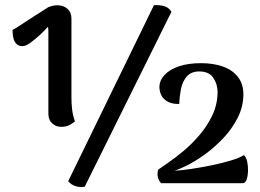

<svg xmlns="http://www.w3.org/2000/svg" viewBox="-20 -731 1038 766"><path d="M224 -225Q203 -225 188 -239Q173 -253 173 -277V-595Q173 -604 173 -610Q173 -616 171 -624Q158 -609 139 -591.5Q120 -574 101.5 -560.5Q83 -547 70 -547Q54 -547 45.5 -556Q37 -565 34 -577Q31 -589 30.5 -599.5Q30 -610 30 -612Q32 -612 45 -620Q58 -628 76.5 -640.5Q95 -653 115 -665.5Q135 -678 150.5 -688Q166 -698 172 -702Q179 -705 188.5 -707.5Q198 -710 209 -710Q233 -710 249 -696Q265 -682 265 -657V-340Q265 -321 267.5 -296.5Q270 -272 279 -247Q273 -241 259 -233Q245 -225 224 -225ZM594 -710Q614 -712 633.5 -707Q653 -702 664 -684L318 14Q300 17 282.5 12Q265 7 252 -8ZM623 0Q615 -7 610.5 -22Q606 -37 611 -54Q623 -63 651 -82Q679 -101 712.5 -129Q746 -157 777 -193.5Q808 -230 828 -273Q848 -316 848 -365Q848 -395 831 -420.5Q814 -446 775 -446Q742 -446 724.5 -425Q707 -404 701.5 -374Q696 -344 695 -316Q663 -316 645.5 -327.5Q628 -339 622 -354.5Q616 -370 616 -383Q616 -410 636.5 -432Q657 -454 694 -466.5Q731 -479 782 -479Q830 -479 868 -466Q906 -453 928.5 -425Q951 -397 951 -355Q951 -306 928.5 -261.5Q906 -217 871 -180Q836 -143 798 -115.5Q760 -88 727 -71.5Q694 -55 676 -50Q703 -51 742.5 -57Q782 -63 824 -71.5Q866 -80 900.5 -90.5Q935 -101 953 -112Q962 -105 966 -87Q970 -69 969.5 -49.5Q969 -30 964 -15Q959 0 947 0Z"/></svg>

Font: Arima SemiBold
Style: Regular
Weight: 600
Designer: Joana Correia and Natanael Gama
Foundry: NDISCOVER
Version: Version 1.101;gftools[0.9.23]